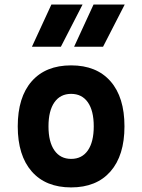

<svg xmlns="http://www.w3.org/2000/svg" viewBox="-20 -815 626 845"><path d="M293 9.8Q181.2 9.8 119.6 -60.5Q58.1 -130.9 58.1 -258.8Q58.1 -387.2 119.6 -457.3Q181.2 -527.3 293 -527.3Q404.8 -527.3 466.3 -457.3Q527.8 -387.2 527.8 -258.8Q527.8 -130.9 466.3 -60.5Q404.8 9.8 293 9.8ZM293.2 -115.7Q340.8 -115.7 366.7 -153.1Q392.6 -190.5 392.6 -258.9Q392.6 -327.6 366.7 -364.7Q340.7 -401.9 293 -401.9Q245.6 -401.9 219.5 -364.7Q193.4 -327.5 193.4 -258.8Q193.4 -190.4 219.5 -153.1Q245.6 -115.7 293.2 -115.7ZM306.2 -609.4 391.6 -794.9H528.8L433.6 -609.4ZM120.6 -609.4 206.1 -794.9H343.3L248 -609.4Z"/></svg>

Font: Cascadia Code
Style: Regular
Weight: 400
Monospace: yes
Designer: Aaron Bell
Foundry: Saja Typeworks
Version: Version 2106.017